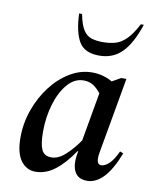

<svg xmlns="http://www.w3.org/2000/svg" viewBox="-81 -770 680 842"><g transform="rotate(10 258.5 -348.5)"><path d="M134 10Q94 10 69 -24Q44 -58 44 -126Q44 -191 65.5 -251Q87 -311 123.5 -358.5Q160 -406 207 -434Q254 -462 305 -462Q331 -462 354 -455.5Q377 -449 395 -438L434 -460H457L397 -121Q388 -68 413 -68Q430 -68 448.5 -85.5Q467 -103 485 -142L500 -136Q471 -61 437 -25.5Q403 10 364 10Q324 10 308.5 -19.5Q293 -49 302 -100L304 -111H301Q262 -53 221 -21.5Q180 10 134 10ZM137 -169Q137 -115 148.5 -89.5Q160 -64 192 -64Q224 -64 256 -94Q288 -124 313 -161L351 -377Q335 -398 317 -409.5Q299 -421 274 -421Q233 -421 202 -384.5Q171 -348 154 -290.5Q137 -233 137 -169ZM321 -540Q256 -540 231 -582Q206 -624 203 -707H216Q225 -660 239.5 -637.5Q254 -615 275.5 -608Q297 -601 327 -601Q357 -601 382 -608Q407 -615 430 -637.5Q453 -660 478 -707H491Q463 -622 423 -581Q383 -540 321 -540Z"/></g></svg>

Font: Spectral Medium
Style: Italic
Weight: 500
Italic angle: -10°
Designer: Jean-Baptiste Levee
Foundry: Production Type
Version: Version 2.001